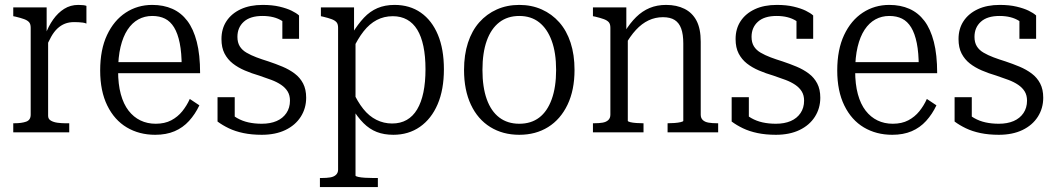

<svg xmlns="http://www.w3.org/2000/svg" viewBox="-20 -539 4299 782"><path d="M332 -515V-443Q325 -446 317 -447Q309 -448 300 -448.5Q291 -449 282 -449Q261 -449 244.5 -442.5Q228 -436 214 -423Q200 -410 188.5 -389.5Q177 -369 165 -340L164 -396Q177 -432 196.5 -459.5Q216 -487 241.5 -503Q267 -519 299 -519Q310 -519 319 -518Q328 -517 332 -515ZM34 0V-37H39Q68 -37 86.5 -43.5Q105 -50 105 -72V-426Q105 -441 98.5 -448.5Q92 -456 78.5 -461Q65 -466 44 -471L34 -473V-509H170V-385L176 -389V-67Q176 -54 187.5 -47.5Q199 -41 215 -39Q231 -37 244 -37H262V0Z M461 -250Q461 -196 472 -155.5Q483 -115 503.5 -88.5Q524 -62 552 -48.5Q580 -35 614 -35Q651 -35 677.5 -49Q704 -63 722.5 -86Q741 -109 753 -136L792 -110Q775 -74 750 -46.5Q725 -19 691 -4.5Q657 10 612 10Q547 10 496.5 -20Q446 -50 417 -109Q388 -168 388 -252Q388 -337 416 -396.5Q444 -456 492 -487.5Q540 -519 600 -519Q646 -519 682 -503Q718 -487 743 -454Q768 -421 781.5 -368.5Q795 -316 795 -241H444V-286H742L720 -267Q720 -324 712 -363.5Q704 -403 689 -427.5Q674 -452 652 -463Q630 -474 600 -474Q569 -474 543.5 -460Q518 -446 499.5 -418Q481 -390 471 -348Q461 -306 461 -250Z M1161 -129Q1161 -151 1151.5 -166.5Q1142 -182 1125 -193.5Q1108 -205 1085.5 -213.5Q1063 -222 1036 -231Q1005 -240 977 -252Q949 -264 928 -280.5Q907 -297 894.5 -321Q882 -345 882 -380Q882 -422 902.5 -453Q923 -484 960.5 -501.5Q998 -519 1050 -519Q1089 -519 1118.5 -512Q1148 -505 1167.5 -495.5Q1187 -486 1198 -476V-381H1130V-467Q1138 -466 1144 -462.5Q1150 -459 1153.5 -453.5Q1157 -448 1158 -441.5Q1159 -435 1158 -428Q1146 -443 1129.5 -453.5Q1113 -464 1093 -469Q1073 -474 1049 -474Q999 -474 973 -450.5Q947 -427 947 -389Q947 -366 956.5 -350.5Q966 -335 984 -324.5Q1002 -314 1024.5 -305.5Q1047 -297 1073 -289Q1103 -279 1130.5 -267.5Q1158 -256 1180 -239.5Q1202 -223 1214.5 -199Q1227 -175 1227 -141Q1227 -98 1205 -63.5Q1183 -29 1142.5 -9.5Q1102 10 1046 10Q1005 10 971.5 3Q938 -4 912 -16.5Q886 -29 866 -44V-143H936V-30Q925 -37 918.5 -44.5Q912 -52 909 -59.5Q906 -67 906 -74.5Q906 -82 908 -88Q925 -70 946 -58Q967 -46 992 -40.5Q1017 -35 1046 -35Q1081 -35 1106.5 -46Q1132 -57 1146.5 -78.5Q1161 -100 1161 -129Z M1519 223H1283V186H1290Q1311 186 1325.5 183.5Q1340 181 1348.5 173Q1357 165 1357 152V-426Q1357 -441 1350.5 -448.5Q1344 -456 1330.5 -461Q1317 -466 1296 -471L1287 -473V-509H1422V-391L1428 -384V176Q1428 179 1439 181.5Q1450 184 1467 185Q1484 186 1500 186H1519ZM1582 10Q1544 10 1514.5 -1.5Q1485 -13 1460.5 -37.5Q1436 -62 1413 -100L1416 -169Q1436 -125 1459.5 -95.5Q1483 -66 1513 -51Q1543 -36 1577 -36Q1611 -36 1636.5 -50.5Q1662 -65 1679 -93.5Q1696 -122 1704.5 -163Q1713 -204 1713 -257Q1713 -310 1704.5 -350.5Q1696 -391 1679.5 -418Q1663 -445 1638 -459Q1613 -473 1580 -473Q1544 -473 1514.5 -457.5Q1485 -442 1461 -411.5Q1437 -381 1416 -336L1414 -402Q1438 -441 1462.5 -467Q1487 -493 1517.5 -506Q1548 -519 1587 -519Q1649 -519 1694 -487.5Q1739 -456 1763.5 -397.5Q1788 -339 1788 -257Q1788 -174 1762.5 -114.5Q1737 -55 1690.5 -22.5Q1644 10 1582 10Z M2320 -254Q2320 -172 2291.5 -112.5Q2263 -53 2212.5 -21.5Q2162 10 2095 10Q2028 10 1977 -21.5Q1926 -53 1898 -112.5Q1870 -172 1870 -254Q1870 -316 1886 -365Q1902 -414 1932 -448Q1962 -482 2003.5 -500.5Q2045 -519 2095 -519Q2145 -519 2186.5 -500.5Q2228 -482 2258 -448Q2288 -414 2304 -365Q2320 -316 2320 -254ZM1945 -254Q1945 -184 1962.5 -135Q1980 -86 2013.5 -60.5Q2047 -35 2095 -35Q2143 -35 2176 -60Q2209 -85 2227 -134.5Q2245 -184 2245 -254Q2245 -324 2227 -373Q2209 -422 2176 -448Q2143 -474 2095 -474Q2047 -474 2013.5 -448Q1980 -422 1962.5 -373Q1945 -324 1945 -254Z M2395 0V-37H2400Q2420 -37 2434.5 -39.5Q2449 -42 2457.5 -50Q2466 -58 2466 -72V-426Q2466 -441 2459.5 -448.5Q2453 -456 2439.5 -461Q2426 -466 2405 -471L2395 -473V-509H2531V-402L2537 -395V-47Q2537 -44 2547 -41.5Q2557 -39 2571.5 -38Q2586 -37 2598 -37H2601V0ZM2905 0H2699V-37H2700Q2712 -37 2726.5 -38Q2741 -39 2752 -41.5Q2763 -44 2763 -47V-362Q2763 -399 2754.5 -422.5Q2746 -446 2728 -457.5Q2710 -469 2680 -469Q2649 -469 2621.5 -456Q2594 -443 2570 -417Q2546 -391 2525 -353L2524 -409Q2546 -445 2571 -469.5Q2596 -494 2626 -506.5Q2656 -519 2693 -519Q2736 -519 2768 -503Q2800 -487 2817 -454.5Q2834 -422 2834 -369V-72Q2834 -58 2842.5 -50Q2851 -42 2866 -39.5Q2881 -37 2900 -37H2905Z M3255 -129Q3255 -151 3245.5 -166.5Q3236 -182 3219 -193.5Q3202 -205 3179.5 -213.5Q3157 -222 3130 -231Q3099 -240 3071 -252Q3043 -264 3022 -280.5Q3001 -297 2988.5 -321Q2976 -345 2976 -380Q2976 -422 2996.5 -453Q3017 -484 3054.5 -501.5Q3092 -519 3144 -519Q3183 -519 3212.5 -512Q3242 -505 3261.5 -495.5Q3281 -486 3292 -476V-381H3224V-467Q3232 -466 3238 -462.5Q3244 -459 3247.5 -453.5Q3251 -448 3252 -441.5Q3253 -435 3252 -428Q3240 -443 3223.5 -453.5Q3207 -464 3187 -469Q3167 -474 3143 -474Q3093 -474 3067 -450.5Q3041 -427 3041 -389Q3041 -366 3050.5 -350.5Q3060 -335 3078 -324.5Q3096 -314 3118.5 -305.5Q3141 -297 3167 -289Q3197 -279 3224.5 -267.5Q3252 -256 3274 -239.5Q3296 -223 3308.5 -199Q3321 -175 3321 -141Q3321 -98 3299 -63.5Q3277 -29 3236.5 -9.5Q3196 10 3140 10Q3099 10 3065.5 3Q3032 -4 3006 -16.5Q2980 -29 2960 -44V-143H3030V-30Q3019 -37 3012.5 -44.5Q3006 -52 3003 -59.5Q3000 -67 3000 -74.5Q3000 -82 3002 -88Q3019 -70 3040 -58Q3061 -46 3086 -40.5Q3111 -35 3140 -35Q3175 -35 3200.5 -46Q3226 -57 3240.5 -78.5Q3255 -100 3255 -129Z M3463 -250Q3463 -196 3474 -155.5Q3485 -115 3505.5 -88.5Q3526 -62 3554 -48.5Q3582 -35 3616 -35Q3653 -35 3679.5 -49Q3706 -63 3724.5 -86Q3743 -109 3755 -136L3794 -110Q3777 -74 3752 -46.5Q3727 -19 3693 -4.5Q3659 10 3614 10Q3549 10 3498.5 -20Q3448 -50 3419 -109Q3390 -168 3390 -252Q3390 -337 3418 -396.5Q3446 -456 3494 -487.5Q3542 -519 3602 -519Q3648 -519 3684 -503Q3720 -487 3745 -454Q3770 -421 3783.5 -368.5Q3797 -316 3797 -241H3446V-286H3744L3722 -267Q3722 -324 3714 -363.5Q3706 -403 3691 -427.5Q3676 -452 3654 -463Q3632 -474 3602 -474Q3571 -474 3545.5 -460Q3520 -446 3501.5 -418Q3483 -390 3473 -348Q3463 -306 3463 -250Z M4163 -129Q4163 -151 4153.5 -166.5Q4144 -182 4127 -193.5Q4110 -205 4087.5 -213.5Q4065 -222 4038 -231Q4007 -240 3979 -252Q3951 -264 3930 -280.5Q3909 -297 3896.5 -321Q3884 -345 3884 -380Q3884 -422 3904.5 -453Q3925 -484 3962.5 -501.5Q4000 -519 4052 -519Q4091 -519 4120.5 -512Q4150 -505 4169.5 -495.5Q4189 -486 4200 -476V-381H4132V-467Q4140 -466 4146 -462.5Q4152 -459 4155.5 -453.5Q4159 -448 4160 -441.5Q4161 -435 4160 -428Q4148 -443 4131.5 -453.5Q4115 -464 4095 -469Q4075 -474 4051 -474Q4001 -474 3975 -450.5Q3949 -427 3949 -389Q3949 -366 3958.5 -350.5Q3968 -335 3986 -324.5Q4004 -314 4026.5 -305.5Q4049 -297 4075 -289Q4105 -279 4132.5 -267.5Q4160 -256 4182 -239.5Q4204 -223 4216.5 -199Q4229 -175 4229 -141Q4229 -98 4207 -63.5Q4185 -29 4144.5 -9.5Q4104 10 4048 10Q4007 10 3973.5 3Q3940 -4 3914 -16.5Q3888 -29 3868 -44V-143H3938V-30Q3927 -37 3920.5 -44.5Q3914 -52 3911 -59.5Q3908 -67 3908 -74.5Q3908 -82 3910 -88Q3927 -70 3948 -58Q3969 -46 3994 -40.5Q4019 -35 4048 -35Q4083 -35 4108.5 -46Q4134 -57 4148.5 -78.5Q4163 -100 4163 -129Z"/></svg>

Font: Roboto Serif 28pt Condensed Light
Style: Regular
Weight: 300
Width: 3
Designer: Greg Gazdowicz
Foundry: Commercial Type
Version: Version 1.008